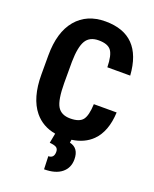

<svg xmlns="http://www.w3.org/2000/svg" viewBox="-170 -816 911 1136"><g transform="rotate(20 285.0 -247.5)"><path d="M399.4 109.9Q399.4 163.6 360.8 194.8Q322.3 226.1 250.5 226.1L247.6 144.5Q283.2 144.5 283.2 104.5Q283.2 85 270.5 77.1Q257.8 69.3 228.5 66.9L240.2 5.4Q158.2 -8.8 108.4 -69.3Q43.9 -148.4 43.9 -295.9V-415.5Q43.9 -562.5 110.4 -641.6Q176.8 -720.7 293.9 -720.7Q522.9 -720.7 540 -469.2H396Q394.5 -544.9 373 -573.2Q351.6 -601.6 294.4 -601.6Q237.3 -601.6 213.4 -561.5Q189.5 -521.5 188 -428.7V-294.4Q188.5 -188.5 211.9 -148.9Q235.4 -109.4 292.5 -109.4Q349.6 -109.4 371.1 -136.7Q392.6 -164.1 395.5 -236.8H539.1Q533.7 -115.2 470.7 -52.7Q422.4 -4.9 343.3 6.3L340.3 25.4Q399.4 38.6 399.4 109.9Z"/></g></svg>

Font: RobotoCondensed-Bold
Style: Bold
Weight: 700
Designer: Google
Version: Version 2.001240; 2014